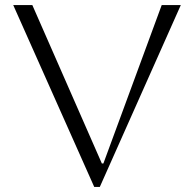

<svg xmlns="http://www.w3.org/2000/svg" viewBox="-20 -720 756 754"><path d="M32 -700H107L380 -78H386L615 -700H690L372 14H350Z"/></svg>

Font: Aboreto
Style: Regular
Weight: 400
Designer: Dominik Jáger
Foundry: Dominik Jáger
Version: Version 1.001; ttfautohint (v1.8.4.7-5d5b)